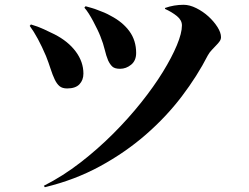

<svg xmlns="http://www.w3.org/2000/svg" viewBox="-20 -741 1040 801"><path d="M208 -410Q199 -429 191 -454Q183 -479 172 -507Q155 -547 138 -578.5Q121 -610 104 -633L109 -639Q137 -631 163 -619Q189 -607 207 -598Q264 -569 296 -526Q328 -483 328 -434Q328 -407 311.5 -389.5Q295 -372 260 -372Q240 -372 228.5 -381.5Q217 -391 208 -410ZM864 -533Q859 -528 855 -522.5Q851 -517 847 -510Q803 -424 738.5 -339Q674 -254 588.5 -179.5Q503 -105 397.5 -47.5Q292 10 167 40L163 34Q242 -6 315 -62.5Q388 -119 452 -183Q516 -247 569 -313.5Q622 -380 659.5 -441Q697 -502 718 -552.5Q739 -603 739 -635Q739 -657 718 -674Q697 -691 668 -704L669 -708Q706 -721 746 -721Q771 -721 799 -707Q827 -693 849.5 -672.5Q872 -652 887 -628.5Q902 -605 902 -586Q902 -577 896.5 -569Q891 -561 882 -552Q877 -547 873 -542.5Q869 -538 864 -533ZM431 -489Q423 -508 417 -533.5Q411 -559 399 -589Q394 -602 386 -618.5Q378 -635 369 -652Q360 -669 350.5 -684Q341 -699 332 -709L337 -715Q351 -711 363.5 -707.5Q376 -704 388 -699Q402 -694 415 -688.5Q428 -683 442 -675Q492 -649 520 -610.5Q548 -572 548 -520Q548 -488 527 -471Q506 -454 481 -454Q459 -454 449 -463Q439 -472 431 -489Z"/></svg>

Font: XinYuGongZhangJiaSongA
Style: Regular
Weight: 900
Designer: XinYuGong
Foundry: Adobe Systems Incorporated
Version: Version 1.00